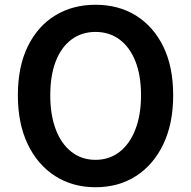

<svg xmlns="http://www.w3.org/2000/svg" viewBox="-20 -772 802 806"><path d="M381 14Q285 14 211.5 -33Q138 -80 96.5 -166.5Q55 -253 55 -372Q55 -492 96.5 -577Q138 -662 211.5 -707Q285 -752 381 -752Q478 -752 551 -706.5Q624 -661 665.5 -576.5Q707 -492 707 -372Q707 -253 665.5 -166.5Q624 -80 551 -33Q478 14 381 14ZM381 -101Q439 -101 482 -134.5Q525 -168 548.5 -229Q572 -290 572 -372Q572 -455 548.5 -514.5Q525 -574 482 -606Q439 -638 381 -638Q323 -638 280 -606Q237 -574 214 -514.5Q191 -455 191 -372Q191 -290 214 -229Q237 -168 280 -134.5Q323 -101 381 -101Z"/></svg>

Font: Noto Sans JP SemiBold
Style: Regular
Weight: 600
Designer: Ryoko NISHIZUKA  (kana, bopomofo & ideographs); Paul D. Hunt (Latin, Greek & Cyrillic); Sandoll Communications , Soo-you
Foundry: Adobe
Version: Version 2.004-H2;hotconv 1.0.118;makeotfexe 2.5.65603